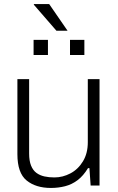

<svg xmlns="http://www.w3.org/2000/svg" viewBox="-20 -917 584 949"><path d="M232 12Q157 12 111.5 -25Q66 -62 66 -155V-526H124V-158Q124 -122 133.5 -98.5Q143 -75 160 -62.5Q177 -50 199.5 -45Q222 -40 249 -40Q290 -40 328 -60Q366 -80 390 -119.5Q414 -159 414 -214V-526H472V0H428L422 -86H415Q392 -48 363.5 -26.5Q335 -5 301.5 3.5Q268 12 232 12ZM146 -645V-720H217V-645ZM326 -645V-720H397V-645ZM314 -765H259L147 -894L148 -897H223Z"/></svg>

Font: Archivo SemiBold ExtraLight
Style: Regular
Weight: 250
Version: Version 2.001